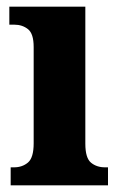

<svg xmlns="http://www.w3.org/2000/svg" viewBox="-20 -556 361 576"><path d="M12 0V-54H22Q47 -54 64 -68.5Q81 -83 81 -126V-415Q81 -455 64 -468.5Q47 -482 23 -482H8V-536H236V-125Q236 -82 253 -68Q270 -54 295 -54H304V0Z"/></svg>

Font: Noto Serif Bengali Condensed ExtraBold
Style: Regular
Weight: 800
Width: 3
Designer: Juan Bruce, Universal Thirst, Indian Type Foundry and the Monotype Design Team.
Foundry: Monotype Imaging Inc.
Version: Version 2.003; ttfautohint (v1.8.4.7-5d5b)